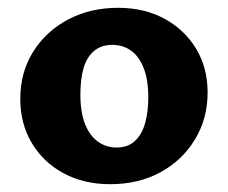

<svg xmlns="http://www.w3.org/2000/svg" viewBox="-20 -458 584 492"><path d="M262 14Q195 14 143 -14Q91 -42 61.5 -91.5Q32 -141 32 -204Q32 -273 65 -325.5Q98 -378 154.5 -408Q211 -438 283 -438Q349 -438 400.5 -410.5Q452 -383 482 -334Q512 -285 512 -221Q512 -154 479.5 -100.5Q447 -47 391 -16.5Q335 14 262 14ZM279 -80Q308 -80 326 -97Q344 -114 352 -143Q360 -172 360 -208Q360 -254 348 -284Q336 -314 315.5 -328.5Q295 -343 268 -343Q239 -343 220.5 -327Q202 -311 194 -283Q186 -255 186 -216Q186 -170 198 -140Q210 -110 231 -95Q252 -80 279 -80Z"/></svg>

Font: Ysabeau Infant ExtraBold
Style: Regular
Weight: 800
Designer: Christian Thalmann (Catharsis Fonts)
Version: Version 2.001;gftools[0.9.30]; featfreeze: ss01,ss02,lnum